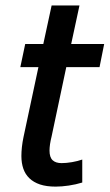

<svg xmlns="http://www.w3.org/2000/svg" viewBox="-20 -675 405 710"><path d="M284.2 0Q260.7 7.3 234.4 11.2Q208 15.1 186 15.1Q151.9 15.1 127.9 7.1Q104 -1 88.6 -15.9Q73.2 -30.8 66.2 -51.5Q59.1 -72.3 59.1 -98.1Q59.1 -113.3 61 -131.3Q63 -149.4 66.9 -168L122.1 -426.8H55.2L73.2 -512.2H140.1L170.9 -654.8H273.9L243.2 -512.2H365.2L348.1 -426.8H225.1L170.9 -170.9Q167 -155.3 165 -141.8Q163.1 -128.4 163.1 -118.2Q163.1 -93.3 174.6 -82.5Q186 -71.8 208 -71.8Q225.1 -71.8 246.3 -75.4Q267.6 -79.1 284.2 -85Z"/></svg>

Font: Clear Sans Medium
Style: Italic
Weight: 500
Italic angle: -12°
Foundry: Intel Corporation
Version: Version 1.00